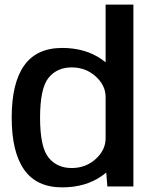

<svg xmlns="http://www.w3.org/2000/svg" viewBox="-20 -805 653 829"><path d="M443.5 0H556V-785H436V-95ZM248.5 4Q348.5 4 418.8 -44.8Q489 -93.5 489 -148.5L436 -208Q436 -157 393 -118.2Q350 -79.5 289.5 -79.5Q226 -79.5 189.5 -124.8Q153 -170 153 -297Q153 -423.5 189.5 -468.8Q226 -514 289.5 -514Q350 -514 393 -475.2Q436 -436.5 436 -386L489 -445Q489 -500 418.8 -549Q348.5 -598 248.5 -598Q138 -598 84.2 -522Q30.5 -446 30.5 -297.5Q30.5 -149 84.2 -72.5Q138 4 248.5 4Z"/></svg>

Font: Anybody UltraCondensed Thin Medium
Style: Regular
Weight: 500
Version: Version 1.111